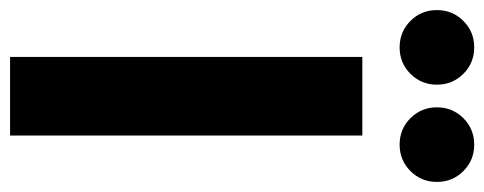

<svg xmlns="http://www.w3.org/2000/svg" viewBox="-317 -651 961 381"><g transform="rotate(90 163.5 -460.5)"><path d="M86 -699H242V0H86ZM14.5 -794.5Q-7 -816 -7 -847Q-7 -878 14.5 -899.5Q36 -921 67 -921Q98 -921 119.5 -899.5Q141 -878 141 -847Q141 -816 119.5 -794.5Q98 -773 67 -773Q36 -773 14.5 -794.5ZM207.5 -794.5Q186 -816 186 -847Q186 -878 207.5 -899.5Q229 -921 260 -921Q291 -921 312.5 -899.5Q334 -878 334 -847Q334 -816 312.5 -794.5Q291 -773 260 -773Q229 -773 207.5 -794.5Z"/></g></svg>

Font: Montreal
Style: Bold
Weight: 700
Designer: Julieta Ulanovsky, usr_local_share
Foundry: Julieta Ulanovsky, usr_local_share
Version: Version 2.001